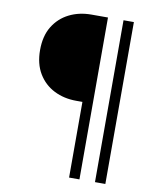

<svg xmlns="http://www.w3.org/2000/svg" viewBox="-94 -763 844 1022"><g transform="rotate(10 328.0 -252.5)"><path d="M80 -457Q80 -533 111.5 -584.5Q143 -636 196.5 -663Q250 -690 317 -690H406V185H350V-224H317Q250 -224 196.5 -251Q143 -278 111.5 -330Q80 -382 80 -457ZM490 185V-690H546V185Z"/></g></svg>

Font: Radio Canada Light
Style: Regular
Weight: 300
Designer: Charles Daoud, Etienne Aubert Bonn, Alexandre Saumier Demers, Jacques Le Bailly
Foundry: Radio-Canada
Version: Version 2.104;gftools[0.9.28.dev5+ged2979d]